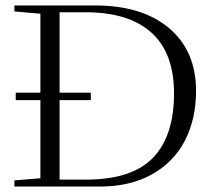

<svg xmlns="http://www.w3.org/2000/svg" viewBox="-20 -683 782 703"><path d="M32.7 0V-22.5L127.9 -30.3V-316.4H37.6V-343.8H127.9V-632.8L32.7 -641.1V-663.1H326.7Q501 -663.1 599.4 -579.6Q697.8 -496.1 697.8 -350.6Q697.8 -247.1 657 -168.2Q616.2 -89.4 536.4 -44.7Q456.5 0 347.2 0ZM198.2 -25.4H295.9Q462.4 -25.4 539.8 -105Q617.2 -184.6 617.2 -341.3Q617.2 -488.8 534.4 -563.5Q451.7 -638.2 292.5 -638.2H198.2V-343.8H312.5V-316.4H198.2Z"/></svg>

Font: Elstob Light
Style: Regular
Weight: 300
Designer: Peter S. Baker
Version: Version 1.015